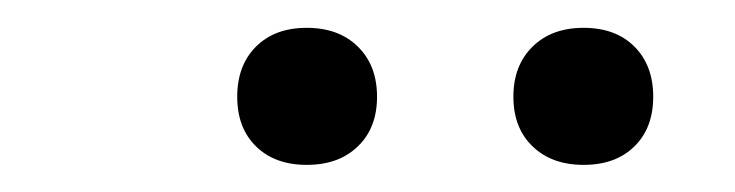

<svg xmlns="http://www.w3.org/2000/svg" viewBox="-20 -780 528 138"><path d="M399.5 -661.5Q376.5 -661.5 362.8 -674.8Q349 -688 349 -710.5Q349 -733 362.8 -746.5Q376.5 -760 399.5 -760Q422.5 -760 436 -746.5Q449.5 -733 449.5 -710.5Q449.5 -688 436 -674.8Q422.5 -661.5 399.5 -661.5ZM200.5 -661.5Q177.5 -661.5 164 -674.8Q150.5 -688 150.5 -710.5Q150.5 -733 164 -746.5Q177.5 -760 200.5 -760Q223.5 -760 237.2 -746.5Q251 -733 251 -710.5Q251 -688 237.2 -674.8Q223.5 -661.5 200.5 -661.5Z"/></svg>

Font: Encode Sans SmCnd
Style: Regular
Weight: 400
Width: 4
Designer: Multiple Designers
Foundry: Impallari Type
Version: Version 3.002; ttfautohint (v1.8.3) -l 8 -r 50 -G 200 -x 14 